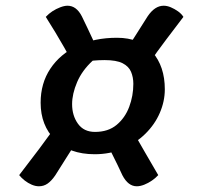

<svg xmlns="http://www.w3.org/2000/svg" viewBox="-20 -671 693 671"><path d="M311 -132Q222 -132 172 -182.5Q122 -233 122 -312Q122 -380 156 -431Q190 -482 250 -510.5Q310 -539 389 -539Q469 -539 512.5 -489Q556 -439 556 -359Q556 -317 538.5 -276.5Q521 -236 488 -203.5Q455 -171 410 -151.5Q365 -132 311 -132ZM116 -20Q104 -20 91 -25.5Q78 -31 66.5 -40Q55 -49 47 -59Q81 -103 117.5 -151.5Q154 -200 191 -254L260 -195Q239 -162 217.5 -128.5Q196 -95 173 -58Q160 -39 146.5 -29.5Q133 -20 116 -20ZM458 -20Q428 -20 408 -58Q391 -95 374 -128.5Q357 -162 341 -195L436 -227Q462 -181 486.5 -139Q511 -97 533 -59Q524 -49 511 -40Q498 -31 484 -25.5Q470 -20 458 -20ZM312 -210Q358 -210 387.5 -234.5Q417 -259 431.5 -297.5Q446 -336 446 -378Q446 -401 438 -420Q430 -439 408.5 -450Q387 -461 345 -461Q335 -461 325 -460.5Q315 -460 304 -459Q267 -425 249.5 -384Q232 -343 232 -307Q232 -267 252.5 -238.5Q273 -210 312 -210ZM240 -441Q220 -478 204.5 -505Q189 -532 174 -557Q159 -582 140 -612Q150 -623 163 -631.5Q176 -640 190.5 -645.5Q205 -651 216 -651Q247 -651 266 -614Q278 -590 285.5 -573.5Q293 -557 300.5 -541.5Q308 -526 318 -504ZM497 -444 408 -476Q429 -509 451 -543Q473 -577 496 -614Q521 -651 552 -651Q564 -651 577 -645.5Q590 -640 602 -631.5Q614 -623 621 -612Q593 -575 561 -533Q529 -491 497 -444Z"/></svg>

Font: Lemonada
Style: Regular
Weight: 400
Designer: Mohamed Gaber (Arabic), Eduardo Tunni (Latin)
Foundry: Kief Type Foundry
Version: Version 4.005